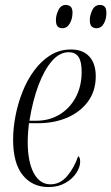

<svg xmlns="http://www.w3.org/2000/svg" viewBox="-20 -746 450 776"><path d="M176 10Q111 10 72 -38Q33 -86 33 -182Q33 -227 42.5 -277Q52 -327 71 -375Q90 -423 118.5 -461.5Q147 -500 184 -523Q221 -546 267 -546Q315 -546 341 -517.5Q367 -489 367 -438Q367 -378 335.5 -335.5Q304 -293 251.5 -270.5Q199 -248 134 -248H97Q96 -241 94 -217Q92 -193 92 -173Q92 -92 116.5 -46.5Q141 -1 184 -1Q223 -1 251.5 -34.5Q280 -68 296 -115Q299 -113 301.5 -108.5Q304 -104 304 -92Q304 -71 288.5 -47Q273 -23 244 -6.5Q215 10 176 10ZM126 -258Q180 -258 221.5 -283.5Q263 -309 286.5 -353.5Q310 -398 310 -456Q310 -498 297 -516.5Q284 -535 258 -535Q221 -535 190 -499.5Q159 -464 135.5 -401.5Q112 -339 99 -258ZM370 -632Q358 -632 350.5 -639Q343 -646 343 -666Q343 -684 353 -705Q363 -726 384 -726Q396 -726 403 -719Q410 -712 410 -693Q410 -669 399.5 -650.5Q389 -632 370 -632ZM232 -632Q220 -632 213 -639Q206 -646 206 -666Q206 -684 216 -705Q226 -726 246 -726Q258 -726 265.5 -719Q273 -712 273 -695Q273 -670 262 -651Q251 -632 232 -632Z"/></svg>

Font: Noto Serif Display ExtraCondensed Light
Style: Italic
Weight: 300
Width: 2
Italic angle: -12°
Designer: Monotype Design Team
Foundry: Monotype Imaging Inc.
Version: Version 2.009